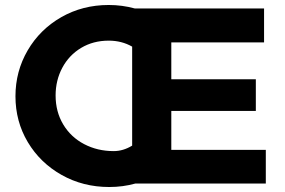

<svg xmlns="http://www.w3.org/2000/svg" viewBox="-20 -736 1141 770"><path d="M416 -573Q354 -573 305.5 -544Q257 -515 230 -464.5Q203 -414 203 -353Q203 -288 233.5 -237Q264 -186 317.5 -158Q371 -130 436 -130Q474 -130 510 -152V-549Q468 -573 416 -573ZM667 -135H1046V0H523Q473 14 418 14Q313 14 227 -34.5Q141 -83 91.5 -166Q42 -249 42 -350Q42 -450 91 -534Q140 -618 225.5 -667Q311 -716 416 -716Q470 -716 521 -702H1039V-566H667V-418H1006V-291H667Z"/></svg>

Font: Geom
Style: Bold
Weight: 700
Version: Version 1.102